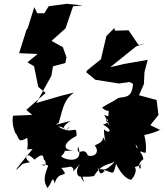

<svg xmlns="http://www.w3.org/2000/svg" viewBox="-20 -913 879 1014"><path d="M712 -675 659 -753 587 -751 584 -765 542 -723 513 -600 441 -542 435 -532C452 -519 467 -505 483 -492L607 -472L664 -480L683 -470C676 -401 653 -403 606 -396C572 -373 560 -371 519 -345C558 -306 556 -355 552 -299C513 -310 536 -312 558 -248C508 -316 588 -271 524 -255C580 -226 558 -202 529 -230C529 -157 557 -141 524 -188C524 -155 482 -151 481 -143C506 -115 485 -80 444 -92C423 -147 382 -75 392 -140C425 -54 340 -61 303 -86C349 -137 287 -107 370 -120C309 -117 310 -158 384 -195C387 -264 362 -193 288 -245C334 -244 319 -201 344 -245C340 -208 279 -233 354 -274C290 -261 257 -244 290 -264C316 -357 321 -387 370 -424L302 -407L172 -369L251 -512L260 -563L325 -580L331 -611L312 -664L252 -697L326 -763L366 -880L418 -884L332 -893L237 -880L214 -843H177L161 -875L127 -766L119 -753L81 -632L179 -628L125 -584L160 -563L182 -454L221 -422L119 -333L150 -306L49 -302C37 -246 72 -188 62 -211C84 -180 73 -156 124 -185C135 -107 103 -125 152 -126C35 15 57 -6 98 -46C85 -41 107 -52 138 -56C103 -79 116 -118 162 -70C224 -122 203 -67 216 -66C211 -84 240 -22 200 -43C254 -47 226 -26 230 -25C196 57 235 72 228 81C253 63 256 4 269 55C289 -21 353 34 304 -26C386 -32 402 -56 345 -36C398 -24 333 27 406 -51C364 -2 402 39 413 9C380 -24 402 17 425 51C411 1 405 29 476 17C521 -57 565 -40 590 -63C515 23 505 -47 533 -9C491 26 520 -30 477 -24C584 -17 572 36 593 -48C633 38 683 45 677 29C681 33 725 -34 667 -44C668 -7 749 -56 721 -45C733 6 690 -40 737 -72C738 -83 714 -141 701 -95C774 -155 741 -103 699 -136C692 -185 698 -108 749 -106C758 -156 736 -216 743 -200C820 -215 863 -250 825 -227L774 -252L817 -306L807 -385L714 -410L740 -469L743 -532L760 -597L634 -575L562 -558L699 -668L748 -684Z"/></svg>

Font: Hussar Lance
Style: ExBdObl
Weight: 700
Foundry: Cannot Into Space Fonts, PlusOne Fonts
Version: Version 2.270